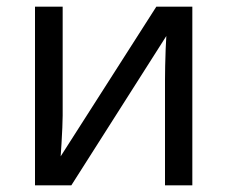

<svg xmlns="http://www.w3.org/2000/svg" viewBox="-20 -556 683 576"><path d="M168 -209Q168 -197 167 -173Q166 -149 164.5 -125Q163 -101 162 -87L449 -536H557V0H475V-316Q475 -332 475.5 -358Q476 -384 477 -409.5Q478 -435 479 -448L194 0H85V-536H168Z"/></svg>

Font: Noto Sans
Style: Regular
Weight: 400
Designer: Monotype Design Team
Foundry: Monotype Imaging Inc.
Version: Version 2.007